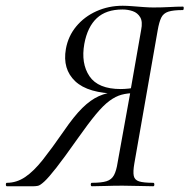

<svg xmlns="http://www.w3.org/2000/svg" viewBox="-64 -648 659 668"><path d="M469 -12Q473 -12 473 -6Q473 0 469 0Q446.6 0 419.2 -1Q391.8 -2 362.4 -2Q330.6 -2 303.6 -1Q276.6 0 255.8 0Q251.8 0 251.8 -6Q251.8 -12 255.8 -12Q289.4 -12 306.9 -17.6Q324.4 -23.2 332.7 -38.8Q341 -54.4 345.2 -82.4L389.8 -329L404.4 -324Q379.6 -324 359.1 -318.5Q338.6 -313 317.1 -297.3Q295.6 -281.6 269.5 -250.1Q243.4 -218.6 206 -165.6Q159.2 -99.2 132.2 -64.7Q105.2 -30.2 90.5 -16.7Q75.8 -3.2 68.2 -1.6Q60.6 0 52.6 0H-40Q-43.6 0 -43.6 -6Q-43.6 -12 -40 -12Q-6.2 -12 23.6 -32.1Q53.4 -52.2 85.1 -92.3Q116.8 -132.4 157.6 -191.4Q193.6 -244 222.5 -272.4Q251.4 -300.8 279.7 -313.4Q308 -326 341 -329L346.4 -322Q242.4 -323 197.7 -365.3Q153 -407.6 165.2 -477.6Q173.2 -522.4 201.4 -556.3Q229.6 -590.2 271.8 -609.1Q314 -628 363 -628Q376.8 -628 395.8 -626.5Q414.8 -625 434.9 -623.5Q455 -622 469 -622Q500.2 -622 525.8 -623.5Q551.4 -625 572.4 -625Q575.6 -625 575.2 -619Q574.8 -613 572.4 -613Q539 -613 521.7 -607.4Q504.4 -601.8 497 -586.6Q489.6 -571.4 484.6 -542.4L403.4 -79.4Q398.4 -50.6 401.4 -36.2Q404.4 -21.8 420 -16.9Q435.6 -12 469 -12ZM229.4 -495.6Q217.2 -427.4 247.3 -382.8Q277.4 -338.2 356.2 -338.2Q368.2 -338.2 384.2 -339.9Q400.2 -341.6 410.2 -344.6L390.8 -337L427 -543.4Q433 -572.6 423.8 -588Q414.6 -603.4 397.8 -609.2Q381 -615 362.2 -615Q305.2 -615 272.8 -584.8Q240.4 -554.6 229.4 -495.6Z"/></svg>

Font: Cormorant Garamond Light
Style: Italic
Weight: 300
Italic angle: -10°
Designer: Christian Thalmann (Catharsis Fonts)
Foundry: Catharsis Fonts
Version: Version 4.001